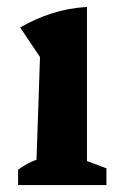

<svg xmlns="http://www.w3.org/2000/svg" viewBox="-20 -532 352 552"><path d="M32 0V-44Q43 -52 56 -59.5Q69 -67 85 -73L95 -368L38 -453Q81 -478 129 -493.5Q177 -509 230 -512V-69L286 -48V0Z"/></svg>

Font: Piazzolla Thin ExtraBold
Style: Regular
Weight: 800
Version: Version 2.005